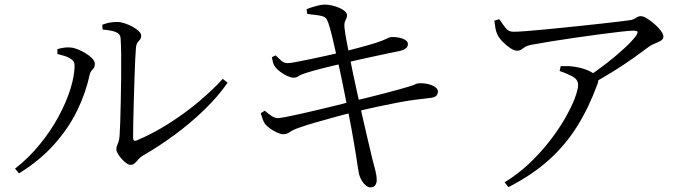

<svg xmlns="http://www.w3.org/2000/svg" viewBox="-20 -778 3040 840"><path d="M427.2 -669.7Q446.3 -677 461.2 -679.4Q476.1 -681.9 492.5 -681.9Q507.6 -681.9 525.7 -675.9Q543.8 -670 560.2 -660.9Q576.6 -651.8 587.2 -641.6Q597.7 -631.5 597.7 -622.2Q597.7 -611.4 592.7 -605.4Q587.7 -599.5 581.9 -591.9Q576.2 -584.4 574.8 -569.1Q573.3 -555.6 571.6 -518.6Q569.9 -481.6 568.3 -432.8Q566.7 -384.1 565.3 -333.3Q563.9 -282.4 563 -240.3Q562.1 -198.1 562.3 -175.5Q562.3 -157.2 578.1 -163.5Q650.4 -194.3 719.1 -237.9Q787.9 -281.5 848.2 -332.1Q908.6 -382.8 954.8 -433L975.7 -415.9Q933.1 -354.7 872.9 -296.7Q812.8 -238.7 744.3 -188.3Q675.9 -137.9 607.4 -98.6Q595.7 -92.2 586.9 -82.1Q578.2 -72 569.9 -64.3Q561.7 -56.7 551.2 -56.7Q542.9 -56.7 532.4 -64.4Q521.8 -72.1 511.8 -83.4Q501.8 -94.7 495.5 -105.7Q489.1 -116.7 489.1 -124.2Q489.1 -133.8 491.9 -140.5Q494.7 -147.1 498.5 -157.6Q502.2 -168 503.4 -187.8Q504.6 -204.8 506 -243.6Q507.4 -282.5 508.3 -332.9Q509.2 -383.4 510 -436.3Q510.7 -489.3 510.2 -535.2Q509.7 -581.2 507.7 -610.2Q506.7 -629.3 487.2 -637.5Q467.7 -645.7 429 -648.6ZM231.1 -541.8V-563.1Q242.4 -566.4 257.9 -569.1Q273.3 -571.7 288.8 -570.1Q302.3 -569.3 320 -562.3Q337.7 -555.3 355.1 -544.6Q372.5 -534 383.8 -522Q395 -510 395 -498.6Q395 -483.1 385 -474Q375 -464.8 371 -446.4Q354.8 -370.1 317.1 -293.2Q279.4 -216.2 217 -146.2Q154.6 -76.1 63.1 -19.4L45.8 -40.1Q105.8 -87 153.9 -146.1Q202.1 -205.1 236.1 -267.9Q270 -330.7 288.2 -389.1Q306.4 -447.5 306.4 -493.1Q306.4 -508.5 292.7 -518.4Q278.9 -528.2 261 -533.7Q243.2 -539.1 231.1 -541.8Z M1321.3 -738.1Q1340.2 -745.5 1363.5 -751.7Q1386.8 -758 1398.7 -758Q1415.3 -758 1432.5 -754.1Q1449.8 -750.2 1464.6 -743.6Q1479.4 -736.9 1488.6 -729Q1497.7 -721 1498.2 -713.2Q1498.8 -703.9 1495.1 -696.9Q1491.4 -689.8 1488.4 -680.8Q1485.4 -671.8 1487.2 -656.2Q1490.8 -626.5 1496.1 -599.1Q1501.4 -571.7 1510.6 -524.8Q1524.1 -456.8 1538.9 -389.6Q1553.7 -322.4 1567 -262.3Q1580.4 -202.1 1591.7 -155.7Q1602.9 -109.3 1608.9 -83.1Q1617.4 -49.9 1622.8 -29.5Q1628.1 -9.1 1628.1 11.5Q1628.1 22.1 1622.1 31.8Q1616.1 41.6 1600.8 41.8Q1590.6 41.8 1580.2 33Q1569.7 24.3 1562.1 11.2Q1554.6 -1.8 1551.1 -15Q1549.1 -23.6 1545.7 -44.9Q1542.2 -66.1 1538.2 -94.3Q1534.2 -122.5 1529 -150.3Q1524.4 -179.7 1516.9 -219.1Q1509.4 -258.5 1501 -301.6Q1492.6 -344.7 1484.3 -385.7Q1476 -426.7 1469 -460.4Q1462 -494.2 1457 -513.8Q1449.2 -548.1 1440.9 -584.9Q1432.6 -621.7 1424.6 -651.2Q1416.6 -680.6 1409.8 -692.5Q1404.6 -702.9 1390.6 -707Q1376.5 -711.1 1359.3 -712.7Q1342 -714.3 1323.9 -717.5ZM1169.2 -527.6 1185.9 -535.8Q1198.8 -523.4 1210.4 -512.6Q1222 -501.8 1238.6 -501.8Q1248.2 -501.8 1274 -506.6Q1299.7 -511.4 1334.2 -518.5Q1368.6 -525.7 1405.4 -533.7Q1442.3 -541.7 1472.9 -549.1Q1514 -559.8 1552.2 -569.8Q1590.3 -579.9 1623.2 -590.1Q1654.8 -600.5 1669.1 -607.7Q1683.4 -614.9 1690.2 -615.7Q1701 -616.4 1714 -615.1Q1727 -613.8 1738.3 -610.1Q1749.6 -606.5 1757.1 -600.2Q1764.6 -593.9 1764.6 -585.1Q1764.6 -572.8 1754.2 -565.4Q1743.8 -557.9 1725.4 -554.3Q1693.1 -548.1 1647.5 -538.1Q1602 -528.1 1558 -518.6Q1514.1 -509.1 1485.9 -502.1Q1439.2 -491.3 1394.2 -480Q1349.1 -468.7 1315.2 -457.8Q1294.5 -451 1285.7 -444.6Q1276.8 -438.1 1263 -438.1Q1253.3 -438.1 1237.4 -445.4Q1221.5 -452.6 1206.9 -463.4Q1192.2 -474.2 1185.2 -483.5Q1178 -492.8 1175.1 -502.5Q1172.2 -512.2 1169.2 -527.6ZM1120.7 -282.5 1138.3 -293.8Q1157.6 -277.1 1170.4 -269.2Q1183.2 -261.3 1194.5 -261.3Q1204.5 -261.3 1231.8 -266.5Q1259.1 -271.7 1296.7 -280.2Q1334.3 -288.6 1375.7 -298.6Q1417.1 -308.6 1455.3 -317.8Q1493.4 -326.9 1520.7 -334.5Q1549.8 -341.4 1586.4 -350.5Q1623 -359.6 1659.6 -369Q1696.1 -378.4 1725 -386.6Q1753.9 -394.8 1768.2 -399Q1789.2 -405.2 1796 -408.9Q1802.8 -412.5 1809.8 -413.3Q1832.6 -414.9 1852.1 -410.3Q1871.7 -405.8 1883.8 -397.2Q1895.9 -388.6 1895.9 -377.5Q1895.9 -368.2 1889.7 -360.1Q1883.6 -352 1864.2 -349.7Q1827.9 -345.7 1795.1 -341.4Q1762.2 -337.1 1725.5 -330.3Q1688.9 -323.5 1641.7 -313.4Q1594.5 -303.3 1529.5 -287.7Q1493.5 -279.3 1448.7 -266.9Q1403.8 -254.4 1361 -242.3Q1318.2 -230.2 1288.5 -219.3Q1260.9 -209.7 1248.1 -200.3Q1235.3 -190.9 1219.2 -190.7Q1208.8 -190.7 1193.2 -197.6Q1177.5 -204.6 1162.9 -214.9Q1148.2 -225.2 1139.8 -235.4Q1134.4 -243.1 1129.9 -254.6Q1125.4 -266.2 1120.7 -282.5Z M2142.8 -687.7 2164.3 -694Q2179.6 -671.6 2192.2 -655.3Q2204.9 -639 2226.7 -639Q2242.6 -639 2282.1 -641.9Q2321.6 -644.8 2374.6 -650.1Q2427.5 -655.4 2484.4 -661.2Q2541.3 -667 2593.7 -672.8Q2646.1 -678.6 2684.4 -683.1Q2722.6 -687.6 2736.9 -689.8Q2752.5 -692.4 2762.3 -699.8Q2772.1 -707.3 2784.4 -707.3Q2794.3 -707.3 2810.4 -697.4Q2826.6 -687.5 2843.2 -673.1Q2859.8 -658.6 2871.1 -643.6Q2882.4 -628.5 2882.4 -618.2Q2882.4 -606.9 2871.3 -600.1Q2860.2 -593.2 2845.7 -587.8Q2831.1 -582.4 2819.7 -574.1Q2796.4 -556.3 2755.3 -527.1Q2714.3 -497.8 2664.5 -466.6Q2614.7 -435.5 2563.7 -408.1L2544 -437Q2587.3 -465.2 2631.1 -499.1Q2675 -533 2710.4 -565.8Q2745.8 -598.5 2762.3 -620.9Q2771.9 -635.4 2768.9 -639.6Q2765.9 -643.8 2750.3 -643.8Q2736.1 -643.8 2697 -639.5Q2657.9 -635.2 2605.4 -628.1Q2553 -621.1 2496.6 -613Q2440.2 -604.8 2389.6 -596.7Q2339 -588.6 2305.5 -582.2Q2286.5 -578.5 2277 -572.4Q2267.6 -566.2 2260.8 -561.3Q2254 -556.3 2241.7 -556.3Q2229.4 -556.3 2212.2 -567.7Q2195 -579.1 2179.3 -595.3Q2163.5 -611.5 2156.3 -626.6Q2149.7 -640.2 2147.4 -655.6Q2145.1 -671 2142.8 -687.7ZM2428.3 -467.4 2433.2 -488.8Q2454.5 -489.3 2469.1 -488.6Q2483.6 -487.8 2496.7 -485.5Q2526.9 -480.7 2550.4 -470.7Q2573.9 -460.8 2585.3 -449.2Q2594.2 -441 2596.8 -433.4Q2599.4 -425.9 2594.2 -410.9Q2557 -309.1 2506.1 -227Q2455.2 -145 2382.4 -79.2Q2309.7 -13.3 2204.4 40.8L2187.7 19.5Q2247.1 -16.7 2297.1 -64.3Q2347.1 -111.9 2386.4 -163Q2425.7 -214.1 2453.1 -262.2Q2480.5 -310.4 2494.9 -348.5Q2509.2 -386.6 2509.2 -406.6Q2509.2 -429.8 2485 -443.2Q2460.9 -456.5 2428.3 -467.4Z"/></svg>

Font: Noto Serif KR
Style: Regular
Weight: 200
Designer: Ryoko NISHIZUKA 西塚涼子 (kana & ideographs); Frank Grießhammer (Latin, Greek & Cyrillic); Wenlong ZHANG 张文龙 (bopomofo); San
Foundry: Adobe
Version: Version 2.001;hotconv 1.1.0;makeotfexe 2.6.0